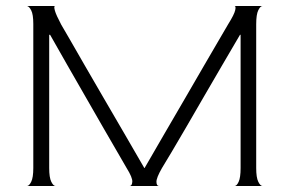

<svg xmlns="http://www.w3.org/2000/svg" viewBox="-20 -620 965 640"><path d="M70 0Q77 0 84 -14Q91 -28 91 -60V-540Q91 -572 84 -585.5Q77 -599 70 -600H163Q159 -599 163 -584.5Q167 -570 184 -538Q192 -525 212.5 -489Q233 -453 262.5 -402Q292 -351 326 -292.5Q360 -234 395 -174Q430 -114 461 -60H462Q493 -114 528 -174Q563 -234 597 -292.5Q631 -351 660.5 -402Q690 -453 711.5 -489.5Q733 -526 741 -540Q761 -572 764 -586Q767 -600 762 -600H855Q848 -600 841 -586Q834 -572 834 -539V-60Q834 -28 841 -14Q848 0 855 0H762Q769 0 775.5 -14Q782 -28 782 -60V-504H780Q753 -458 722 -405Q691 -352 660 -298.5Q629 -245 601.5 -197.5Q574 -150 552.5 -114Q531 -78 520 -60Q501 -27 501.5 -13.5Q502 0 510 0H412Q420 0 421 -14Q422 -28 402 -60Q393 -76 372.5 -111Q352 -146 325 -193Q298 -240 267 -294Q236 -348 205 -402Q174 -456 147 -504H144V-60Q144 -28 151 -14Q158 0 165 0Z"/></svg>

Font: Red Rose Light
Style: Regular
Weight: 300
Designer: Jaikishan Patel
Version: Version 1.001; ttfautohint (v1.8.3)